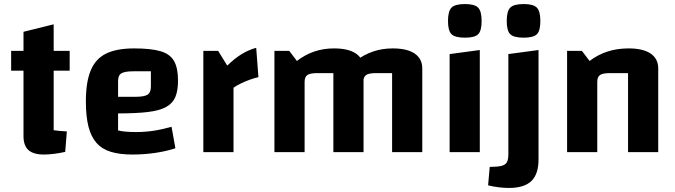

<svg xmlns="http://www.w3.org/2000/svg" viewBox="-20 -751 3335 948"><path d="M196 12Q145 12 120.5 -10Q96 -32 96 -79V-594L245 -631V-108Q260 -106 275 -104.5Q290 -103 310 -102L302 -1Q270 6 243.5 9Q217 12 196 12ZM35 -402V-500H324V-402Z M633 12Q571 12 527 -1.5Q483 -15 456 -46Q429 -77 416.5 -127Q404 -177 404 -250Q404 -346 428 -403.5Q452 -461 504 -486.5Q556 -512 642 -512Q726 -512 773 -498Q820 -484 839.5 -449.5Q859 -415 859 -353Q859 -304 846 -272.5Q833 -241 800.5 -223Q768 -205 710.5 -198Q653 -191 563 -191H533V-273H648Q692 -273 708.5 -283.5Q725 -294 725 -323V-399H639Q596 -399 579.5 -389Q563 -379 563 -351V-107Q594 -99 652 -99Q694 -99 735.5 -105Q777 -111 827 -125L846 -19Q801 -4 746 4Q691 12 633 12Z M1057 -500 1102 -427Q1139 -463 1173.5 -484Q1208 -505 1245 -515L1256 -370Q1237 -366 1213.5 -357.5Q1190 -349 1168.5 -338.5Q1147 -328 1133 -318V0H984V-500Z M1335 0V-500H1408L1446 -450Q1486 -481 1531.5 -496.5Q1577 -512 1629 -512Q1700 -512 1737.5 -486.5Q1775 -461 1775 -413V0H1626V-390H1547Q1511 -390 1497.5 -380.5Q1484 -371 1484 -347V0ZM1626 0V-500L1736 -450Q1776 -481 1821.5 -496.5Q1867 -512 1919 -512Q1990 -512 2027.5 -486.5Q2065 -461 2065 -413V0H1916V-390H1837Q1801 -390 1787.5 -380.5Q1774 -371 1774 -347V0Z M2200 -484 2349 -504V0H2200ZM2276 -565Q2227 -565 2209.5 -582Q2192 -599 2192 -647Q2192 -696 2209.5 -713.5Q2227 -731 2276 -731Q2323 -731 2340.5 -713.5Q2358 -696 2358 -647Q2358 -599 2341 -582Q2324 -565 2276 -565Z M2493 177Q2468 177 2440.5 173.5Q2413 170 2390 164L2398 73Q2436 73 2456 68Q2476 63 2483 49.5Q2490 36 2490 11V-484L2639 -504V36Q2639 109 2603.5 143Q2568 177 2493 177ZM2566 -565Q2517 -565 2499.5 -582Q2482 -599 2482 -647Q2482 -696 2499.5 -713.5Q2517 -731 2566 -731Q2613 -731 2630.5 -713.5Q2648 -696 2648 -647Q2648 -599 2631 -582Q2614 -565 2566 -565Z M2780 0V-500H2853L2891 -450Q2932 -481 2979.5 -496.5Q3027 -512 3084 -512Q3155 -512 3192.5 -486.5Q3230 -461 3230 -413V0H3081V-390H2992Q2956 -390 2942.5 -380.5Q2929 -371 2929 -347V0Z"/></svg>

Font: Changa ExtraLight SemiBold
Style: Regular
Weight: 600
Version: Version 3.002; ttfautohint (v1.8.2)